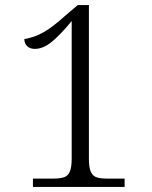

<svg xmlns="http://www.w3.org/2000/svg" viewBox="-20 -738 599 758"><path d="M110 0V-33H193Q216 -33 232 -38Q248 -43 255.5 -60Q263 -77 263 -111V-655Q219 -601 184.5 -573Q150 -545 118 -545Q98 -545 87 -556Q76 -567 76 -584Q116 -590 152.5 -611Q189 -632 234 -673L287 -718H331V-111Q331 -77 338.5 -60Q346 -43 361.5 -38Q377 -33 401 -33H472V0Z"/></svg>

Font: Noto Serif Gujarati Light
Style: Regular
Weight: 300
Version: Version 2.102